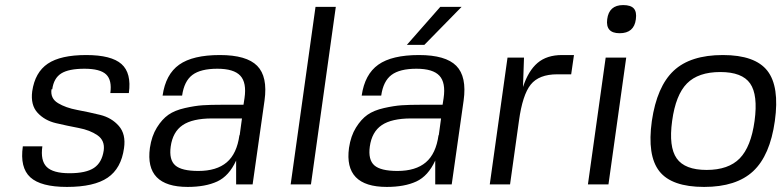

<svg xmlns="http://www.w3.org/2000/svg" viewBox="-20 -727 3090 757"><path d="M186 -375H183Q178 -339 208.5 -320.5Q239 -302 284.5 -293.5Q330 -285 375 -274Q420 -263 448.5 -230.5Q477 -198 469 -143Q458 -63 404.5 -26.5Q351 10 244 10Q141 10 99.5 -28Q58 -66 70 -150H147Q139 -94 164 -69Q189 -44 254 -44Q319 -44 350.5 -65Q382 -86 389 -134Q394 -173 364.5 -193.5Q335 -214 290 -222.5Q245 -231 200.5 -241.5Q156 -252 128 -282.5Q100 -313 107 -367Q118 -442 168.5 -476Q219 -510 320 -510Q419 -510 459 -474.5Q499 -439 488 -360H415Q422 -411 398.5 -433.5Q375 -456 313 -456Q251 -456 221.5 -437.5Q192 -419 186 -375Z M720 10Q550 10 571 -144Q578 -191 598.5 -224Q619 -257 644 -274.5Q669 -292 709 -301Q749 -310 779 -312Q809 -314 855 -314H940L944 -340Q953 -401 927.5 -428.5Q902 -456 837 -456Q771 -456 738.5 -431.5Q706 -407 698 -350H621Q633 -434 686.5 -472Q740 -510 847 -510Q952 -510 994 -467.5Q1036 -425 1023 -331L976 0H911V-94Q883 -33 836.5 -11.5Q790 10 720 10ZM924 -194H925L934 -260H816Q739 -260 700 -233.5Q661 -207 653 -149Q646 -97 671 -75Q696 -53 762 -53Q834 -53 874 -87Q914 -121 924 -194Z M1126 0 1224 -700H1304L1206 0Z M1505 10Q1335 10 1356 -144Q1363 -191 1383.5 -224Q1404 -257 1429 -274.5Q1454 -292 1494 -301Q1534 -310 1564 -312Q1594 -314 1640 -314H1725L1729 -340Q1738 -401 1712.5 -428.5Q1687 -456 1622 -456Q1556 -456 1523.5 -431.5Q1491 -407 1483 -350H1406Q1418 -434 1471.5 -472Q1525 -510 1632 -510Q1737 -510 1779 -467.5Q1821 -425 1808 -331L1761 0H1696V-94Q1668 -33 1621.5 -11.5Q1575 10 1505 10ZM1709 -194H1710L1719 -260H1601Q1524 -260 1485 -233.5Q1446 -207 1438 -149Q1431 -97 1456 -75Q1481 -53 1547 -53Q1619 -53 1659 -87Q1699 -121 1709 -194ZM1716 -700H1800L1653 -550H1584Z M2196 -510H2243L2232 -434H2177Q2105 -434 2072.5 -393.5Q2040 -353 2026 -250L1991 0H1911L1981 -500H2046L2042 -384Q2063 -448 2099.5 -479Q2136 -510 2196 -510Z M2379 0H2298L2368 -500H2449ZM2437 -707Q2467 -707 2479 -693.5Q2491 -680 2487 -651Q2480 -596 2423 -596Q2367 -596 2374 -651Q2381 -707 2437 -707Z M2830 -510Q2957 -510 3005.5 -448Q3054 -386 3035 -250Q3016 -114 2949.5 -52Q2883 10 2756 10Q2628 10 2579.5 -52Q2531 -114 2550 -250Q2570 -386 2636 -448Q2702 -510 2830 -510ZM2630 -250Q2616 -148 2648 -102.5Q2680 -57 2766 -57Q2852 -57 2896.5 -102.5Q2941 -148 2955 -250Q2969 -353 2937.5 -398Q2906 -443 2820 -443Q2733 -443 2688.5 -398Q2644 -353 2630 -250Z"/></svg>

Font: Fivo Sans Modern
Style: Italic
Weight: 400
Designer: Alexander Slobzheninov
Foundry: Alexander Slobzheninov
Version: 1.0